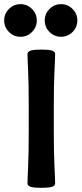

<svg xmlns="http://www.w3.org/2000/svg" viewBox="-63 -892 391 920"><path d="M201.2 -12.7Q201.2 -2.9 188.2 2.4Q175.3 7.8 134.8 7.8Q95.2 7.8 82 2.4Q68.8 -2.9 68.8 -12.7Q68.8 -33.2 71.8 -94.7Q74.7 -156.2 74.7 -267.6V-378.9Q74.7 -490.2 71.8 -551.8Q68.8 -613.3 68.8 -633.8Q68.8 -643.6 82 -648.9Q95.2 -654.3 134.8 -654.3Q175.3 -654.3 188.2 -648.9Q201.2 -643.6 201.2 -633.8Q201.2 -613.3 198 -551.8Q194.8 -490.2 194.8 -378.9V-267.6Q194.8 -156.2 198 -94.7Q201.2 -33.2 201.2 -12.7ZM229.5 -715.8Q197.3 -715.8 174.3 -738.8Q151.4 -761.7 151.4 -793.9Q151.4 -826.2 174.3 -849.1Q197.3 -872.1 229.5 -872.1Q261.7 -872.1 284.7 -849.1Q307.6 -826.2 307.6 -793.9Q307.6 -761.7 284.7 -738.8Q261.7 -715.8 229.5 -715.8ZM35.2 -715.8Q2.9 -715.8 -20 -738.8Q-43 -761.7 -43 -793.9Q-43 -826.2 -20 -849.1Q2.9 -872.1 35.2 -872.1Q67.4 -872.1 90.3 -849.1Q113.3 -826.2 113.3 -793.9Q113.3 -761.7 90.3 -738.8Q67.4 -715.8 35.2 -715.8Z"/></svg>

Font: Bainsley
Style: Bold
Weight: 700
Designer: Paul James MIller
Foundry: High-Logic / Made with FontCreator
Version: Version 1.411;March 28, 2021;FontCreator 13.0.0.2683 64-bit